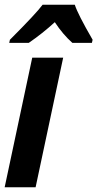

<svg xmlns="http://www.w3.org/2000/svg" viewBox="-45 -786 409 806"><path d="M133.8 -766.1H269Q281.2 -727.1 343.8 -619.1L340.8 -606H258.8Q219.2 -641.1 185.1 -692.9Q133.3 -645.5 75.7 -606H-6.3L-3.4 -619.1Q107.4 -730 133.8 -766.1ZM104.5 0H-25.4L90.3 -543.9H220.2Z"/></svg>

Font: Open Sans Hebrew Condensed
Style: Bold Italic
Weight: 700
Width: 3
Italic angle: -12°
Foundry: Ascender Corporation, Yanek Iontef
Version: Version 2.001;PS 002.001;hotconv 1.0.70;makeotf.lib2.5.58329